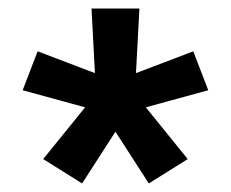

<svg xmlns="http://www.w3.org/2000/svg" viewBox="-20 -791 540 449"><path d="M172 -362 81 -419 179 -540 33 -580 68 -671 202 -620 194 -771H306L298 -620L432 -671L467 -580L321 -540L419 -419L328 -362L250 -483Z"/></svg>

Font: Iosevka Slab
Style: Bold
Weight: 700
Monospace: yes
Designer: Belleve Invis
Foundry: Belleve Invis
Version: Version 11.1.1; ttfautohint (v1.8.3)